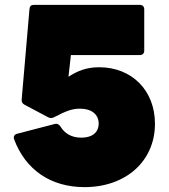

<svg xmlns="http://www.w3.org/2000/svg" viewBox="-20 -754 692 788"><path d="M327 14C497 14 616 -93 616 -246C616 -384 520 -478 387 -478C333 -478 297 -462 261 -439L271 -528H554C565 -528 572 -535 572 -546V-716C572 -727 565 -734 554 -734H119C108 -734 102 -729 101 -717L69 -346C68 -335 72 -329 81 -324L177 -273C185 -269 193 -268 202 -273C254 -300 277 -308 309 -308C356 -308 385 -284 385 -247C385 -210 358 -189 314 -189C275 -189 246 -205 228 -235C222 -244 214 -248 204 -245L50 -205C39 -202 34 -194 38 -182C85 -57 188 14 327 14Z"/></svg>

Font: LINE Seed Sans TH Heavy
Style: Regular
Weight: 900
Designer: Dalton Maag Ltd | Thai characters by Cadson Demak Co.,Ltd.
Foundry: Dalton Maag Ltd
Version: Version 1.003